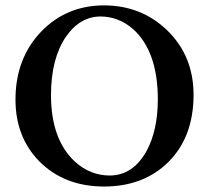

<svg xmlns="http://www.w3.org/2000/svg" viewBox="-20 -678 770 708"><path d="M351.1 -617.2Q274.9 -617.2 223.1 -542.5Q168.5 -462.4 168 -328.1Q168 -163.6 256.8 -81.5Q312.5 -31.2 383.8 -30.8Q471.2 -30.8 521.5 -123Q561.5 -198.2 562 -310.1Q562 -491.2 468.3 -572.8Q416.5 -616.7 351.1 -617.2ZM693.8 -329.1Q693.8 -162.1 587.4 -67.9Q498.5 9.8 363.8 9.8Q215.8 9.8 123 -85Q37.1 -174.3 37.1 -311Q37.1 -463.4 133.3 -563Q226.1 -657.7 362.8 -658.2Q500 -658.2 595.2 -567.4Q693.4 -473.1 693.8 -329.1Z"/></svg>

Font: Linux Libertine O
Style: Semibold
Weight: 700
Designer: Philipp H. Poll
Foundry: Philipp H. Poll
Version: Version 5.0.0